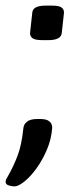

<svg xmlns="http://www.w3.org/2000/svg" viewBox="-42 -545 260 684"><path d="M143 -525Q168 -525 177 -518.5Q186 -512 186 -500L178 -427Q175 -402 130 -402H109Q84 -402 74.5 -408.5Q65 -415 65 -427L73 -500Q75 -525 121 -525ZM10 119Q0 119 -11 115.5Q-22 112 -22 103Q-22 98 -20 93.5Q-18 89 -14 83Q6 48 20.5 10Q35 -28 41 -86Q42 -102 54 -111.5Q66 -121 90 -121H102Q124 -121 134 -112.5Q144 -104 144 -90Q141 -49 125 -11.5Q109 26 87.5 55.5Q66 85 44.5 102Q23 119 10 119Z"/></svg>

Font: Asap Medium
Style: Italic
Weight: 500
Italic angle: -6°
Designer: Pablo Cosgaya
Foundry: Omnibus-Type
Version: Version 3.001; ttfautohint (v1.8.3)